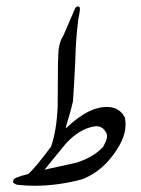

<svg xmlns="http://www.w3.org/2000/svg" viewBox="-20 -597 449 613"><path d="M189.9 -189.9 190.9 -188Q269 -262.2 332 -254.9Q363.8 -251 378.9 -221.2Q380.9 -210 380.9 -199.2Q380.9 -147.9 328.1 -85.9Q293 -44.9 243.2 -24.9Q166 -3.9 89.8 -3.9Q64 -3.9 38.1 -6.8Q30.8 -6.8 22 -14.2Q21 -16.1 22.5 -20Q23.9 -23.9 23.9 -24.9Q32.2 -30.8 46.9 -35.2Q65.9 -40 70.8 -42Q91.8 -60.1 143.1 -128.9Q161.1 -182.1 164.1 -256.8Q164.1 -320.8 165 -386.2Q166 -428.2 167 -437Q169.9 -464.8 182.1 -482.9Q185.1 -490.2 219.2 -568.8Q221.2 -575.2 227.1 -576.2Q232.9 -578.1 234.9 -571.8Q235.8 -564 232.4 -548.1Q229 -532.2 229 -525.9Q222.2 -476.1 220.2 -398.9Q215.8 -309.1 212.9 -272.9Q207 -246.1 189.9 -189.9ZM316.9 -176.8Q304.2 -198.2 277.8 -192.9Q231.9 -184.1 189.9 -138.2Q155.8 -96.2 122.1 -55.2Q171.9 -65.9 222.2 -77.1Q277.8 -94.2 309.1 -127.9Q321.8 -150.9 321.8 -162.1Q321.8 -170.9 316.9 -176.8Z"/></svg>

Font: Jameel Khushkhati
Style: Regular
Weight: 400
Version: Version 3.5